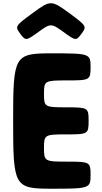

<svg xmlns="http://www.w3.org/2000/svg" viewBox="-20 -1150 620 1170"><path d="M103 -945C136 -900 139 -901 214 -955C288 -1009 292 -1009 367 -955C441 -901 444 -900 477 -945C510 -989 508 -992 401 -1071C293 -1150 287 -1150 180 -1071C72 -992 70 -989 103 -945ZM296 -825C67 -825 60 -813 60 -413C60 -12 67 0 296 0C525 0 532 -2 532 -83C532 -163 528 -165 390 -165C252 -165 248 -167 248 -248C248 -329 252 -331 384 -331C516 -331 520 -333 520 -414C520 -494 516 -496 384 -496C252 -496 248 -498 248 -578C248 -658 252 -660 390 -660C528 -660 532 -662 532 -743C532 -823 525 -825 296 -825Z"/></svg>

Font: Hussar Print
Style: Bold
Weight: 700
Foundry: Cannot Into Space Fonts
Version: Version 2.00